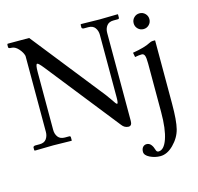

<svg xmlns="http://www.w3.org/2000/svg" viewBox="-121 -775 1162 1127"><g transform="rotate(-15 459.5 -211.0)"><path d="M781 -536.9Q767.1 -550.8 767.1 -570.8Q767.1 -590.8 781 -604.7Q794.9 -618.7 814.9 -618.7Q835 -618.7 848.9 -604.7Q862.8 -590.8 862.8 -570.8Q862.8 -550.8 848.9 -536.9Q835 -522.9 814.9 -522.9Q794.9 -522.9 781 -536.9ZM713.9 193.8Q747.6 193.8 767.8 135.7Q788.1 77.6 788.1 -26.4V-320.8Q788.1 -357.4 782.7 -369.9Q777.3 -382.3 765.6 -382.3Q748 -382.3 724.1 -377.4L718.8 -404.8Q793.9 -417.5 826.7 -435.5Q838.4 -441.9 847.7 -441.9H862.8V-56.6Q862.8 45.9 850.3 95.2Q837.9 144.5 797.9 184.6Q759.3 223.1 717.8 223.1Q684.6 223.1 654.5 208.3Q624.5 193.4 624.5 172.4Q624.5 154.3 633.5 144Q642.6 133.8 656.2 133.8Q672.4 133.8 682.9 146.7Q693.4 159.7 698.2 177.7Q702.1 193.8 713.9 193.8ZM602.5 -556.6V-21.5Q602.5 7.8 581.5 7.8Q557.1 6.8 542 -13.7L192.9 -455.1Q166.5 -488.3 158.7 -488.3Q148.9 -488.3 148.9 -439V-88.4Q148.9 -63 162.4 -45.4Q175.8 -27.8 203.6 -27.8H230Q238.3 -27.8 238.3 -19.5V-1L236.3 1Q164.6 -1 125.5 -1L18.1 1L10.7 -1V-19Q10.7 -22.9 15.1 -25.4Q19.5 -27.8 23.9 -27.8H50.3Q78.6 -27.8 91.6 -45.9Q104.5 -64 104.5 -88.4V-550.3Q99.1 -572.8 78.9 -595.2Q58.6 -617.7 36.1 -617.7Q18.6 -617.7 18.6 -626V-641.6L21.5 -646.5H152.3L501.5 -205.1Q512.7 -190.9 524.4 -173.1Q536.1 -155.3 542 -147.5Q547.9 -139.6 551.3 -139.6Q558.1 -139.6 558.1 -177.7V-556.6Q558.1 -581.1 545.2 -599.4Q532.2 -617.7 503.9 -617.7H477.5Q473.1 -617.7 468.8 -619.9Q464.4 -622.1 464.4 -626V-644.5L469.2 -646.5Q543.5 -644.5 579.1 -644.5L689.9 -646.5L691.9 -644.5V-626Q691.9 -617.7 683.6 -617.7H657.2Q629.4 -617.7 616 -600.1Q602.5 -582.5 602.5 -556.6Z"/></g></svg>

Font: Libertinage
Style: b
Weight: 400
Designer: OSP
Foundry: OSP
Version: Version 1.0; 2008; OFL relea